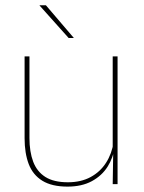

<svg xmlns="http://www.w3.org/2000/svg" viewBox="-20 -700 548 730"><path d="M92 -485.5V-175.5Q92 -123 106.2 -85.2Q120.5 -47.5 152.5 -27.2Q184.5 -7 238 -7Q288 -7 324.5 -26.8Q361 -46.5 383.2 -81.2Q405.5 -116 412 -160.5L421 -141.5H415.5Q411 -101 389.2 -66.5Q367.5 -32 329.2 -11.2Q291 9.5 237 9.5Q177 9.5 141 -12.8Q105 -35 89.2 -76.2Q73.5 -117.5 73.5 -174.5V-485.5ZM427 -485.5V0H408.5L410.5 -127H408.5V-485.5ZM154.5 -680 260.5 -556V-555.5H241L130.5 -679V-680Z"/></svg>

Font: Anek Telugu Medium Thin
Style: Regular
Weight: 250
Version: Version 1.003